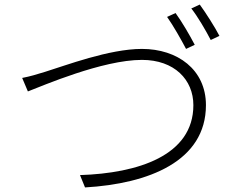

<svg xmlns="http://www.w3.org/2000/svg" viewBox="-20 -830 1040 840"><path d="M817 -793C846 -756 879 -699 902 -655L940 -673C921 -710 881 -773 854 -810ZM711 -756C738 -718 773 -656 794 -616L832 -634C809 -678 775 -736 748 -773ZM102 -430C165 -454 428 -568 601 -568C743 -568 826 -481 826 -370C826 -149 583 -72 330 -64L352 -10C631 -26 881 -125 881 -370C881 -526 756 -616 601 -616C457 -616 266 -543 178 -516C139 -504 113 -496 77 -489Z"/></svg>

Font: Spoqa Han Sans Neo Light
Style: Regular
Weight: 300
Designer: [Spoqa Han Sans Neo] Dong-huui Kim  Younghwa Kang  Yujin Lee  [Noto Sans] Ryoko NISHIZUKA  (kana & ideographs); Paul D. 
Foundry: Spoqa (http://www.spoqa-han-sans.com)
Version: Version 1.000